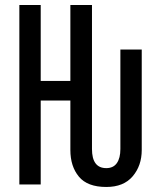

<svg xmlns="http://www.w3.org/2000/svg" viewBox="-20 -734 640 764"><path d="M260 -137V-334H142V0H57V-714H142V-412H260V-714H346V-141Q346 -65 403 -65Q431 -65 445 -85Q459 -105 459 -141V-537H544V-137Q544 -75 508 -32.5Q472 10 403 10Q328 10 294 -31Q260 -72 260 -137Z"/></svg>

Font: Noto Sans Mono UI
Style: Regular
Weight: 400
Monospace: yes
Designer: Monotype Design team
Foundry: Monotype Imaging Inc.
Version: Version 1.000